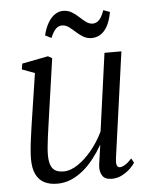

<svg xmlns="http://www.w3.org/2000/svg" viewBox="-53 -777 648 831"><g transform="rotate(-5 271.0 -361.5)"><path d="M162.5 10Q130 10 106.8 -1.8Q83.5 -13.5 70.8 -39.2Q58 -65 58 -107Q58 -121.5 60 -145.5Q62 -169.5 65.8 -197Q69.5 -224.5 73 -249Q76.5 -273.5 79 -288.5L107.5 -475.5L52.5 -496L56.5 -521L170 -543L187.5 -533L151.5 -282.5Q149 -264.5 145.8 -242.2Q142.5 -220 139.5 -197.2Q136.5 -174.5 134.5 -153.8Q132.5 -133 132.5 -118Q132.5 -88 139.8 -71Q147 -54 161 -47.2Q175 -40.5 195 -40.5Q224 -40.5 256 -61.8Q288 -83 317.8 -119Q347.5 -155 368.5 -199L415 -536.5H488.5L424.5 -76Q422 -58 425.2 -47.8Q428.5 -37.5 438.5 -37.5Q448.5 -37.5 461.5 -45.5Q474.5 -53.5 490.5 -71L501 -51.5Q495.5 -42 480.8 -27.5Q466 -13 445 -1.8Q424 9.5 399 9.5Q369.5 9.5 358.2 -8.8Q347 -27 349.5 -51.5Q349.5 -54 351 -64.2Q352.5 -74.5 354.5 -88.5Q356.5 -102.5 358.5 -116.5Q360.5 -130.5 362 -140L361 -140.5Q343.5 -110 322.2 -82.8Q301 -55.5 276 -34.8Q251 -14 222.8 -2Q194.5 10 162.5 10ZM165.5 -634Q173.5 -667 186.8 -689Q200 -711 216.8 -722Q233.5 -733 251.5 -733Q273 -733 289.5 -723Q306 -713 319.8 -700Q333.5 -687 347 -677Q360.5 -667 376 -667Q391.5 -667 403.5 -679.2Q415.5 -691.5 426 -721L454 -710.5Q447 -672.5 434 -649.2Q421 -626 403.5 -615.5Q386 -605 366 -605Q345.5 -605 329.2 -614.8Q313 -624.5 299 -637.5Q285 -650.5 271.2 -660.5Q257.5 -670.5 242 -670.5Q226.5 -670.5 215 -659Q203.5 -647.5 192 -620.5Z"/></g></svg>

Font: Merriweather 72pt Light
Style: Italic
Weight: 300
Italic angle: -7.8°
Version: Version 2.101